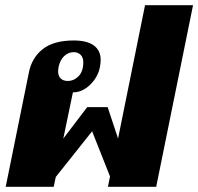

<svg xmlns="http://www.w3.org/2000/svg" viewBox="-20 -720 764 740"><path d="M91 -439Q102 -497 144.5 -530.5Q187 -564 264 -564Q316 -564 342 -544.5Q368 -525 368 -489Q368 -476 365 -461Q357 -422 327 -393Q297 -364 261 -364L224 -186L316 -307H395L435 -186L539 -700H724L582 0H396L404 -40L335 -214L195 -38L187 0H2ZM301 -480Q301 -499 290.5 -509Q280 -519 264 -519Q244 -519 228 -504.5Q212 -490 206 -463Q204 -451 204 -446Q204 -427 214 -417.5Q224 -408 241 -408Q265 -408 283 -426.5Q301 -445 301 -480Z"/></svg>

Font: Trirong Black
Style: Italic
Weight: 900
Italic angle: -12°
Designer: Katatrad Team
Foundry: CadsonDemak
Version: Version 1.001